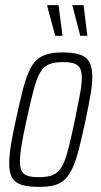

<svg xmlns="http://www.w3.org/2000/svg" viewBox="-20 -723 394 751"><path d="M133 8Q91 8 65 0Q39 -8 27.5 -27.5Q16 -47 16 -83Q16 -112 22.5 -154Q29 -196 42 -254Q56 -319 67.5 -365Q79 -411 92 -441Q105 -471 122.5 -487.5Q140 -504 165 -511Q190 -518 225 -518Q267 -518 292.5 -509.5Q318 -501 329.5 -480.5Q341 -460 341 -422Q341 -394 334 -352.5Q327 -311 315 -254Q301 -189 289.5 -143.5Q278 -98 265 -68.5Q252 -39 234.5 -22Q217 -5 192.5 1.5Q168 8 133 8ZM131 -30Q158 -30 176.5 -35Q195 -40 208.5 -53.5Q222 -67 232 -92.5Q242 -118 251.5 -157.5Q261 -197 273 -254Q285 -313 292.5 -353Q300 -393 300 -418Q300 -444 292.5 -457Q285 -470 269 -475Q253 -480 227 -480Q194 -480 173 -472Q152 -464 138 -441Q124 -418 112 -373Q100 -328 84 -254Q71 -196 64.5 -156.5Q58 -117 58 -91Q58 -66 65.5 -53Q73 -40 89 -35Q105 -30 131 -30ZM196 -583 165 -698V-703H209L224 -588V-583ZM294 -583 264 -698 263 -703H307L321 -588L322 -583Z"/></svg>

Font: Saira ExtraCondensed ExtraLight
Style: Italic
Weight: 250
Width: 2
Italic angle: -12°
Designer: Hector Gatti with collaboration of the Omnibus-Type team
Foundry: Omnibus-Type
Version: Version 1.101